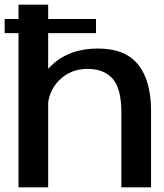

<svg xmlns="http://www.w3.org/2000/svg" viewBox="-23 -805 704 825"><path d="M-3 -662.5H389.5V-723.5H-3ZM56.5 0H184V-785H56.5ZM498.5 0H626V-328Q626 -458 570.8 -527.2Q515.5 -596.5 397.5 -596.5Q273.5 -596.5 196.8 -522.5Q120 -448.5 120 -372L181.5 -332.5Q181.5 -410 230.8 -459.5Q280 -509 352.5 -509Q423.5 -509 461 -466.8Q498.5 -424.5 498.5 -322Z"/></svg>

Font: Anybody SemiExpanded Medium
Style: Regular
Weight: 500
Width: 6
Version: Version 1.113;gftools[0.9.25]